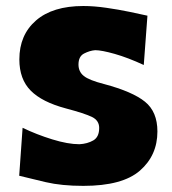

<svg xmlns="http://www.w3.org/2000/svg" viewBox="-20 -603 572 639"><path d="M257.3 15.6Q185.1 15.6 132.1 3.2Q79.1 -9.3 43.9 -18.1L55.2 -177.7Q101.6 -155.3 153.8 -139.2Q206.1 -123 244.6 -123Q271 -124.5 290.5 -135.7Q310.1 -147 310.1 -177.2Q310.1 -202.1 285.9 -213.9Q261.7 -225.6 199.2 -242.2Q120.1 -263.2 82.3 -301.3Q44.4 -339.4 44.4 -405.3Q44.4 -486.8 99.9 -534.9Q155.3 -583 257.3 -583Q293 -583 333.5 -577.1Q374 -571.3 410.6 -563.7Q447.3 -556.2 470.7 -550.8L458.5 -386.7Q405.8 -411.1 361.8 -423.6Q317.9 -436 296.9 -436Q278.8 -434.6 260 -425Q241.2 -415.5 241.2 -388.2Q241.2 -364.3 259 -350.1Q276.9 -335.9 326.7 -323.2Q421.4 -297.9 462.6 -264.4Q503.9 -231 503.9 -165.5Q503.9 -85.9 445.8 -35.2Q387.7 15.6 257.3 15.6Z"/></svg>

Font: Pinar DS4 ExtraBold
Style: Regular
Weight: 800
Designer: Amin Abedi
Version: Version 3.000